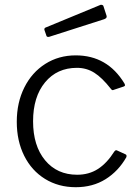

<svg xmlns="http://www.w3.org/2000/svg" viewBox="-20 -771 580 801"><path d="M499 -423Q502 -417 501.5 -414.5Q501 -412 496 -410L454 -396Q453 -395 450 -395Q446 -395 442 -401Q406 -447 373.5 -467.5Q341 -488 301 -488Q218 -488 168 -427.5Q118 -367 118 -265Q118 -163 168 -102.5Q218 -42 302 -42Q351 -42 388.5 -66Q426 -90 457 -139Q463 -147 469 -143L504 -127Q510 -124 507 -115Q474 -57 420.5 -23.5Q367 10 296 10Q224 10 168 -24.5Q112 -59 81 -121Q50 -183 50 -263Q50 -343 81.5 -406Q113 -469 169 -504.5Q225 -540 296 -540Q428 -540 499 -423ZM424 -707Q425 -705 425 -701Q425 -695 415 -691L187 -618Q185 -617 181 -617Q174 -617 173 -624L166 -644L165 -648Q165 -654 170 -656L400 -751H403Q408 -751 411 -747Z"/></svg>

Font: Libre Franklin Light
Style: Regular
Weight: 300
Designer: Pablo Impallari, Rodrigo Fuenzalida
Foundry: Impallari Type
Version: Version 1.002; ttfautohint (v1.5)